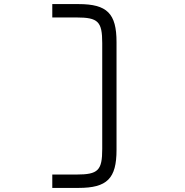

<svg xmlns="http://www.w3.org/2000/svg" viewBox="-20 -820 904 940"><path d="M550.5 -614C550.5 -754 504.5 -800 364.5 -800H236V-734.5H354.5C460.5 -734.5 480.5 -714.5 480.5 -609V-91C480.5 14.5 460.5 34.5 354.5 34.5H236V100H364.5C504.5 100 550.5 54 550.5 -86Z"/></svg>

Font: Melete Light
Style: Regular
Weight: 300
Width: 6
Designer: Sora Sagano
Foundry: DOT COLON
Version: Version 0.200;FEAKit 1.0